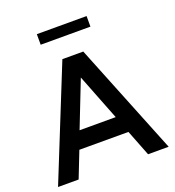

<svg xmlns="http://www.w3.org/2000/svg" viewBox="-162 -1058 1081 1185"><g transform="rotate(-20 378.5 -465.5)"><path d="M150.4 0H15.1L310.1 -732.4H447.3L741.7 0H606.4L539.6 -170.9H217.3ZM259.8 -283.7H497.1L378.4 -586.9ZM541.5 -861.8H214.8V-931.2H541.5Z"/></g></svg>

Font: Kumbh Sans SemiBold
Style: Regular
Weight: 600
Version: Version 1.005